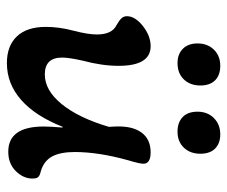

<svg xmlns="http://www.w3.org/2000/svg" viewBox="-71 -575 659 557"><g transform="rotate(90 258.5 -296.5)"><path d="M106 -540Q106 -569 124 -587.5Q142 -606 171 -606Q198 -606 213 -591Q228 -576 228 -548Q228 -519 210.5 -500.5Q193 -482 163 -482Q137 -482 121.5 -497.5Q106 -513 106 -540ZM304 -540Q304 -569 322.5 -587.5Q341 -606 370 -606Q396 -606 411 -591Q426 -576 426 -548Q426 -519 408.5 -500.5Q391 -482 362 -482Q335 -482 319.5 -497Q304 -512 304 -540ZM58 -100Q58 -139 69 -180Q80 -222 80 -248Q80 -292 53 -305Q39 -313 33 -319.5Q27 -326 27 -335Q27 -359 55.5 -381.5Q84 -404 114 -404Q171 -404 171 -311Q171 -263 156 -207Q147 -167 147 -147Q147 -97 196 -97Q242 -97 282 -146Q322 -195 348 -283L347 -302Q345 -351 364.5 -377.5Q384 -404 422 -404Q455 -404 455 -383Q455 -372 445 -339Q421 -253 421 -184Q421 -142 434 -118Q447 -94 478 -85Q488 -83 493 -78.5Q498 -74 498 -61Q498 -35 476.5 -13Q455 9 420 9Q347 9 347 -94Q347 -112 350 -148L348 -149Q317 -70 270 -28.5Q223 13 163 13Q113 13 85.5 -16Q58 -45 58 -100Z"/></g></svg>

Font: AkayaTelivigala
Style: Regular
Weight: 400
Designer: Vaishnavi Murthy Yerkadithaya ( vaishnavimurthy@gmail.com ), Juan Luis Blanco Aristondo ( juan@blancoletters.com )
Version: Version 1.000